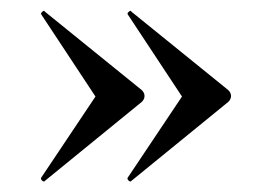

<svg xmlns="http://www.w3.org/2000/svg" viewBox="-20 -418 508 364"><path d="M418 -236Q418 -230 413 -225L229 -75Q229 -74 227 -74Q225 -74 223 -76.5Q221 -79 222 -81L325 -235L222 -391Q221 -393 224.5 -396Q228 -399 229 -396L413 -247Q418 -242 418 -236ZM254 -236Q254 -230 249 -225L65 -75Q65 -74 63 -74Q61 -74 59 -76.5Q57 -79 58 -81L161 -235L58 -391Q57 -393 60.5 -396Q64 -399 65 -396L249 -247Q254 -242 254 -236Z"/></svg>

Font: Cormorant Unicase SemiBold
Style: Regular
Weight: 600
Designer: Christian Thalmann (Catharsis Fonts)
Foundry: Catharsis Fonts
Version: Version 4.000